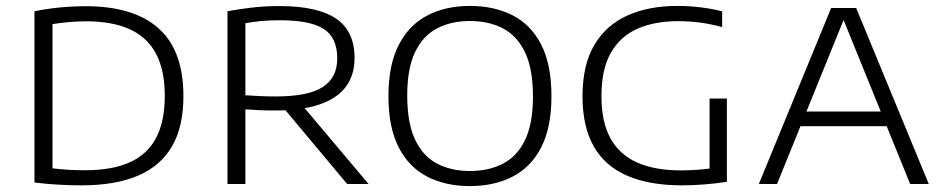

<svg xmlns="http://www.w3.org/2000/svg" viewBox="-20 -622 3180 649"><path d="M256 4.5Q217.5 4.5 177.5 2.2Q137.5 0 96.5 -5V-584Q124 -589.5 153.5 -593.5Q183 -597.5 212.8 -599.2Q242.5 -601 269.5 -601Q432.5 -601 516.2 -526Q600 -451 600 -297Q600 -193.5 561.2 -127Q522.5 -60.5 446 -28Q369.5 4.5 256 4.5ZM268 -46.5Q358 -46.5 417.8 -73Q477.5 -99.5 507.2 -155Q537 -210.5 537 -298Q537 -384.5 507.5 -440.2Q478 -496 419 -523Q360 -550 271.5 -550Q242 -550 211.5 -547.2Q181 -544.5 157.5 -540.5V-53Q181.5 -50 209 -48.2Q236.5 -46.5 268 -46.5Z M749 0V-584Q786 -591 830.2 -596.2Q874.5 -601.5 924.5 -601.5Q1053 -601.5 1115.8 -559.2Q1178.5 -517 1178.5 -426Q1178.5 -367.5 1148.5 -328Q1118.5 -288.5 1058.8 -268.5Q999 -248.5 910.5 -248.5Q882.5 -248.5 858.5 -249.5Q834.5 -250.5 809.5 -252.5V0ZM1153.5 0 918.5 -281H989L1226 0ZM911.5 -296Q1022.5 -296 1071.2 -328Q1120 -360 1120 -424.5Q1120 -495 1074.2 -524.2Q1028.5 -553.5 927 -553.5Q891 -553.5 863.8 -551Q836.5 -548.5 809.5 -543.5V-300Q838 -298.5 858.8 -297.2Q879.5 -296 911.5 -296Z M1568.5 7Q1486 7 1424 -25Q1362 -57 1327.5 -124.2Q1293 -191.5 1293 -297Q1293 -403 1328 -470.5Q1363 -538 1425 -570Q1487 -602 1568.5 -602Q1651 -602 1713.2 -570Q1775.5 -538 1809.8 -470.5Q1844 -403 1844 -297Q1844 -191.5 1809.5 -124.2Q1775 -57 1712.8 -25Q1650.5 7 1568.5 7ZM1568.5 -44Q1632.5 -44 1680.5 -69Q1728.5 -94 1755 -149.2Q1781.5 -204.5 1781.5 -295.5Q1781.5 -388.5 1755 -444.5Q1728.5 -500.5 1680.5 -525.8Q1632.5 -551 1568.5 -551Q1505 -551 1457.2 -526Q1409.5 -501 1383 -445.8Q1356.5 -390.5 1356.5 -299.5Q1356.5 -206.5 1383 -150.2Q1409.5 -94 1457.2 -69Q1505 -44 1568.5 -44Z M2285.5 4.5Q2175 4.5 2100 -28Q2025 -60.5 1987 -127.2Q1949 -194 1949 -296.5Q1949 -403 1989.2 -470.5Q2029.5 -538 2101.5 -570Q2173.5 -602 2269 -602Q2309.5 -602 2348.2 -597.2Q2387 -592.5 2421 -583.5V-530.5Q2380 -541.5 2344 -546Q2308 -550.5 2272.5 -550.5Q2193.5 -550.5 2135.5 -525.2Q2077.5 -500 2045.2 -444.2Q2013 -388.5 2013 -297Q2013 -210.5 2043.2 -155Q2073.5 -99.5 2133.2 -72.8Q2193 -46 2282.5 -46Q2314 -46 2346.2 -48.8Q2378.5 -51.5 2405 -56.5L2378.5 -29.5V-289H2437V-7.5Q2398 -1.5 2359.8 1.5Q2321.5 4.5 2285.5 4.5Z M2545 0 2789.5 -595H2874L3119.5 0H3056.5L2826 -568H2837L2606.5 0ZM2669.5 -195.5 2684.5 -245H2979.5L2994 -195.5Z"/></svg>

Font: Encode Sans SC SemiExpanded Light
Style: Regular
Weight: 300
Width: 6
Designer: Multiple Designers
Foundry: Impallari Type
Version: Version 3.002